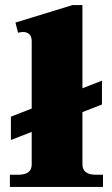

<svg xmlns="http://www.w3.org/2000/svg" viewBox="-20 -737 443 757"><path d="M386 -48V0H19V-48H51Q105 -48 105 -88V-217L23 -185V-277L105 -309V-574Q105 -594 95 -602.5Q85 -611 70 -611Q65 -611 51 -608L41 -648L266 -717H305V-389L382 -419V-325L305 -295V-89Q305 -48 359 -48Z"/></svg>

Font: Taviraj Black
Style: Regular
Weight: 900
Designer: Katatrad Team
Foundry: CadsonDemak
Version: Version 1.001